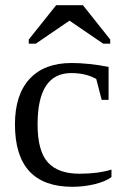

<svg xmlns="http://www.w3.org/2000/svg" viewBox="-20 -716 484 746"><path d="M413.1 -27.8Q389.2 -10.3 347.2 -0.2Q305.2 9.8 261.2 9.8Q38.1 9.8 38.1 -232.9Q38.1 -347.7 95 -409.4Q151.9 -471.2 257.8 -471.2Q323.7 -471.2 401.9 -456.1V-328.1H375L354 -409.2Q313.5 -432.1 256.8 -432.1Q126 -432.1 126 -232.9Q126 -129.4 165.8 -85.2Q205.6 -41 289.1 -41Q360.4 -41 413.1 -57.1ZM91.8 -546.4V-562.5L198.2 -695.8H302.2L408.2 -562.5V-546.4H380.9L250 -635.7L119.1 -546.4Z"/></svg>

Font: Tinos
Style: Regular
Weight: 400
Designer: Steve Matteson
Foundry: Monotype Imaging Inc.
Version: Version 1.23